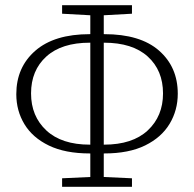

<svg xmlns="http://www.w3.org/2000/svg" viewBox="-20 -708 750 742"><path d="M327 -149H329V-543H327Q218 -543 159 -489.5Q100 -436 100 -347Q100 -259 159 -204Q218 -149 327 -149ZM382 -543H381V-149H382Q492 -149 551 -204Q610 -259 610 -347Q610 -436 551 -489.5Q492 -543 382 -543ZM220 14V-19L329 -24V-115H327Q232 -115 169 -145.5Q106 -176 74.5 -228Q43 -280 43 -344Q43 -448 116.5 -512Q190 -576 327 -576H329V-649L220 -655V-688H490V-655L381 -649V-576H383Q522 -576 594.5 -512.5Q667 -449 667 -346Q667 -282 635.5 -229.5Q604 -177 541 -146Q478 -115 383 -115H381V-24L490 -19V14Z"/></svg>

Font: Source Serif 4 SmText Light
Style: Regular
Weight: 300
Designer: Frank Grießhammer
Foundry: Adobe
Version: Version 4.005;hotconv 1.1.0;makeotfexe 2.6.0